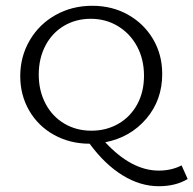

<svg xmlns="http://www.w3.org/2000/svg" viewBox="-20 -491 669 664"><path d="M629 128Q588 153 529 153Q465 153 403.5 115Q342 77 290 6Q222 6 167 -24.5Q112 -55 81 -108.5Q50 -162 50 -228Q50 -295 82.5 -351Q115 -407 172 -439Q229 -471 299 -471Q368 -471 423 -440Q478 -409 509.5 -355.5Q541 -302 541 -235Q541 -145 486 -80.5Q431 -16 344 1Q435 99 529 99Q573 99 608 81ZM296 -39Q348 -39 389.5 -63Q431 -87 454.5 -130Q478 -173 478 -229Q478 -286 454 -330.5Q430 -375 388 -400.5Q346 -426 294 -426Q242 -426 201 -401.5Q160 -377 137 -333Q114 -289 114 -233Q114 -177 137.5 -132.5Q161 -88 202.5 -63.5Q244 -39 296 -39Z"/></svg>

Font: Ysabeau SC Semilight
Style: Regular
Weight: 300
Designer: Christian Thalmann (Catharsis Fonts)
Version: Version 0.003